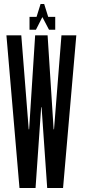

<svg xmlns="http://www.w3.org/2000/svg" viewBox="-20 -936 424 956"><path d="M162 -852 182 -916H200L220 -852H255V-788H224L191 -851L159 -788H127V-852ZM215 0 187 -402H185L157 0H77L12 -760H86L123 -292H125L155 -760H217L247 -292H249L286 -760H360L294 0Z"/></svg>

Font: Commune Nuit Debout
Style: Regular
Weight: 400
Designer: Sébastien Marchal
Foundry: Sébastien Marchal
Version: Version 1.003;PS 1.3;hotconv 1.0.88;makeotf.lib2.5.647800